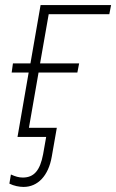

<svg xmlns="http://www.w3.org/2000/svg" viewBox="-20 -540 458 757"><path d="M23 148 17 184C35 193 56 197 73 197C129 197 171 153 184 78L204 -36H94L132 -254H285L292 -290H138L172 -484H411L418 -520H140L100 -290H31L26 -254H93L49 0H162L150 68C138 132 114 160 70 160C54 160 41 156 23 148Z"/></svg>

Font: Fixel Text 20240404 ExtraLight
Style: Italic
Weight: 200
Width: 4
Italic angle: -10°
Designer: AlfaBravo + MacPaw
Foundry: Kyrylo Tkachov, Marchela Mozhyna, Serhii Makarenko, Maria Weinstein, Zakhar Kryvoshyya
Version: Version 1.211;Glyphs 3.2 (3225)